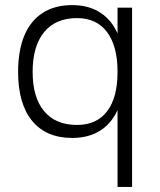

<svg xmlns="http://www.w3.org/2000/svg" viewBox="-20 -531 626 753"><path d="M441 -501H498V202H441ZM263 10Q161 10 106 -57Q51 -124 51 -249Q51 -333 75.5 -391.5Q100 -450 147.5 -480.5Q195 -511 263 -511Q329 -511 375 -480.5Q421 -450 444.5 -391.5Q468 -333 468 -249Q468 -165 444.5 -107.5Q421 -50 375 -20Q329 10 263 10ZM282 -41Q359 -41 400 -94.5Q441 -148 441 -249Q441 -350 400 -405Q359 -460 282 -460Q198 -460 153 -405Q108 -350 108 -249Q108 -149 153 -95Q198 -41 282 -41Z"/></svg>

Font: Asta Sans Light
Style: Regular
Weight: 300
Designer: 42dot
Version: Version 1.000